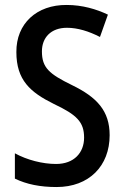

<svg xmlns="http://www.w3.org/2000/svg" viewBox="-20 -744 500 774"><path d="M422 -199C422 -297 371 -352 270 -401C178 -446 149 -471 149 -537C149 -592 185 -632 250 -632C293 -632 338 -618 383 -595L415 -685C369 -707 312 -724 249 -724C128 -725 45 -649 46 -534C46 -421 102 -372 197 -325C290 -281 319 -252 319 -189C319 -129 279 -83 206 -83C152 -83 89 -99 40 -126V-24C87 -1 142 10 208 10C339 10 422 -75 422 -199Z"/></svg>

Font: Noto Sans Khmer UI Condensed Medium
Style: Regular
Weight: 500
Width: 3
Designer: Danh Hong and the Monotype Design Team
Foundry: Monotype Imaging Inc.
Version: Version 2.002